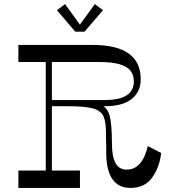

<svg xmlns="http://www.w3.org/2000/svg" viewBox="-20 -920 850 940"><path d="M204 -650.5H234V-78.5H204ZM433 -700Q551.6 -700 610.3 -657.9Q669 -615.9 669 -531Q669 -471.5 625.1 -435.8Q581.1 -400 493.4 -400H220V-430H487.5Q565.4 -430 600.3 -453.4Q635.2 -476.9 635.2 -520.5Q635.2 -553.9 618.3 -574.6Q601.4 -595.2 564.1 -605.8Q526.8 -616.4 464.8 -616.4H70V-700ZM322 -430Q419.6 -430 461.8 -413.9Q504 -397.8 516 -356.1Q528 -314.5 528 -217.4Q528 -154.6 545.3 -122.1Q562.6 -89.6 600.4 -89.6Q676.5 -89.6 703.6 -204.8L769 -171Q762 -104 726 -52Q690 0 618 0Q560.1 0 530.1 -43.5Q500 -87 500 -173.9Q500 -184.1 500 -196Q500 -207.9 499.6 -220.9Q499 -232.8 499 -243.6Q499 -254.4 499 -263.4Q499 -322.4 487 -349.9Q475 -377.4 436.5 -388.7Q398 -400 314 -400H212V-430ZM371.4 -85.1V0H70V-85.1ZM384.2 -781.4H358L444.5 -900L484.1 -870L394 -765H348.2L258.8 -870L298.4 -900Z"/></svg>

Font: Space Cowgirl
Style: Regular
Weight: 400
Designer: Valery Marier
Foundry: Valery Marier
Version: Version 1.000